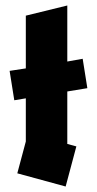

<svg xmlns="http://www.w3.org/2000/svg" viewBox="-20 -679 353 699"><path d="M219 0 43 -48 74 -164V-321L32 -314L15 -421L74 -430V-622L225 -659V-455L281 -465L298 -358L225 -346V-155L258 -146Z"/></svg>

Font: Blaka Ink
Style: Regular
Weight: 400
Designer: Mohamed Gaber
Foundry: Kief Type Foundry
Version: Version 1.003; ttfautohint (v1.8.4.7-5d5b)